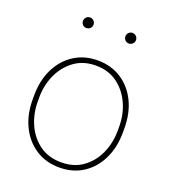

<svg xmlns="http://www.w3.org/2000/svg" viewBox="-134 -818 817 924"><g transform="rotate(20 275.0 -355.5)"><path d="M43.9 -253.9V-274.4Q43.9 -352.1 73.2 -411.4Q102.5 -470.7 154.5 -504.4Q206.5 -538.1 274.9 -538.1Q344.2 -538.1 396.2 -504.4Q448.2 -470.7 477.3 -411.4Q506.3 -352.1 506.3 -274.4V-253.9Q506.3 -176.8 477.3 -117.2Q448.2 -57.6 396.5 -23.9Q344.7 9.8 275.9 9.8Q207 9.8 154.8 -23.9Q102.5 -57.6 73.2 -117.2Q43.9 -176.8 43.9 -253.9ZM70.3 -274.4V-253.9Q70.3 -190.9 94.7 -136.7Q119.1 -82.5 165 -49.6Q210.9 -16.6 275.9 -16.6Q340.3 -16.6 386 -49.6Q431.6 -82.5 455.8 -136.7Q480 -190.9 480 -253.9V-274.4Q480 -336.4 455.6 -390.4Q431.2 -444.3 385.5 -478Q339.8 -511.7 274.9 -511.7Q210.4 -511.7 164.8 -478Q119.1 -444.3 94.7 -390.4Q70.3 -336.4 70.3 -274.4ZM142.1 -692.4Q142.1 -703.6 149.9 -711.7Q157.7 -719.7 168.9 -719.7Q180.2 -719.7 188.2 -711.7Q196.3 -703.6 196.3 -692.4Q196.3 -681.2 188.2 -673.3Q180.2 -665.5 168.9 -665.5Q157.7 -665.5 149.9 -673.3Q142.1 -681.2 142.1 -692.4ZM359.4 -692.4Q359.4 -703.6 367.2 -711.7Q375 -719.7 386.2 -719.7Q397.5 -719.7 405.5 -711.7Q413.6 -703.6 413.6 -692.4Q413.6 -681.2 405.5 -673.3Q397.5 -665.5 386.2 -665.5Q375 -665.5 367.2 -673.3Q359.4 -681.2 359.4 -692.4Z"/></g></svg>

Font: Vazirmatn RD FD Thin
Style: Regular
Weight: 100
Designer: Saber Rastikerdar
Foundry: Saber Rastikerdar
Version: Version 33.003